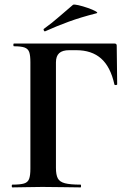

<svg xmlns="http://www.w3.org/2000/svg" viewBox="-20 -814 566 834"><path d="M34 0Q31 0 31 -6Q31 -12 34 -12Q68 -12 84.5 -17Q101 -22 106.5 -37Q112 -52 112 -81V-544Q112 -573 107 -587.5Q102 -602 87 -607.5Q72 -613 41 -613Q38 -613 38 -619Q38 -625 41 -625H477Q487 -625 487 -616L489 -448Q489 -445 483.5 -444.5Q478 -444 477 -447Q460 -524 419 -560Q378 -596 311 -596H281Q251 -596 237 -583Q223 -570 223 -543V-85Q223 -55 231 -39.5Q239 -24 262 -18Q285 -12 330 -12Q332 -12 332 -6Q332 0 330 0Q296 0 256.5 -1Q217 -2 164 -2Q128 -2 94 -1Q60 0 34 0ZM176 -678Q172 -677 170 -682.5Q168 -688 171 -689Q207 -715 237 -741.5Q267 -768 297 -793Q301 -796 320.5 -791.5Q340 -787 361.5 -779.5Q383 -772 395.5 -765Q408 -758 398 -756Q331 -739 279 -720Q227 -701 176 -678Z"/></svg>

Font: Cormorant Infant Light
Style: Regular
Weight: 300
Designer: Christian Thalmann (Catharsis Fonts)
Foundry: Catharsis Fonts
Version: Version 4.001